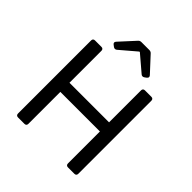

<svg xmlns="http://www.w3.org/2000/svg" viewBox="-215 -954 1102 1102"><g transform="rotate(45 335.5 -403.5)"><path d="M282.2 -797.9 197.3 -705.1C190.4 -697.3 191.4 -689.5 199.2 -683.6L210.9 -674.8C217.8 -669.9 226.6 -669.9 233.4 -675.8L332 -759.8H335.9L434.6 -675.8C441.4 -669.9 450.2 -670.9 457 -675.8L467.8 -683.6C476.6 -690.4 477.5 -698.2 470.7 -706.1L385.7 -797.9C380.9 -803.7 374 -806.6 366.2 -806.6H301.8C293.9 -806.6 287.1 -803.7 282.2 -797.9ZM90.8 -609.4V-15.6C90.8 -5.9 96.7 0 106.4 0H159.2C168.9 0 174.8 -5.9 174.8 -15.6V-275.4H496.1V-15.6C496.1 -5.9 502 0 511.7 0H564.5C574.2 0 580.1 -5.9 580.1 -15.6V-609.4C580.1 -619.1 574.2 -625 564.5 -625H511.7C502 -625 496.1 -619.1 496.1 -609.4V-349.6H174.8V-609.4C174.8 -619.1 168.9 -625 159.2 -625H106.4C96.7 -625 90.8 -619.1 90.8 -609.4Z"/></g></svg>

Font: Ed Sans Neue
Style: Regular
Weight: 400
Designer: Stephen Hutchings
Version: Version 1.004;PS 001.004;hotconv 1.0.88;makeotf.lib2.5.64775